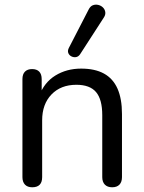

<svg xmlns="http://www.w3.org/2000/svg" viewBox="-20 -786 609 813"><path d="M116.5 7Q96.5 7 85.8 -4.2Q75 -15.5 75 -36V-451Q75 -472 85.8 -482.8Q96.5 -493.5 116 -493.5Q135.5 -493.5 146 -482.8Q156.5 -472 156.5 -451V-366L145.5 -378.5Q166.5 -436.5 214.2 -466Q262 -495.5 323.5 -495.5Q382 -495.5 420.2 -474.5Q458.5 -453.5 477.5 -410.8Q496.5 -368 496.5 -303V-36Q496.5 -15.5 485.8 -4.2Q475 7 455 7Q435 7 424 -4.2Q413 -15.5 413 -36V-298Q413 -365 386.8 -396Q360.5 -427 303.5 -427Q237.5 -427 198 -386Q158.5 -345 158.5 -276.5V-36Q158.5 7 116.5 7ZM319 -556Q312 -546 302 -544.2Q292 -542.5 282.5 -547.2Q273 -552 269.2 -561.5Q265.5 -571 271.5 -583L355 -745Q362 -759.5 373.2 -763.8Q384.5 -768 396 -765.2Q407.5 -762.5 415.8 -754.5Q424 -746.5 425.8 -735Q427.5 -723.5 419.5 -711.5Z"/></svg>

Font: Nunito ExtraLight
Style: Regular
Weight: 200
Designer: Vernon Adams
Foundry: Vernon Adams
Version: Version 3.602;April 4, 2023;FontCreator 14.0.0.2856 64-bit